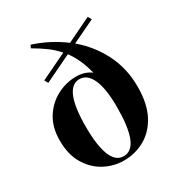

<svg xmlns="http://www.w3.org/2000/svg" viewBox="-179 -854 910 984"><g transform="rotate(-30 276.0 -362.0)"><path d="M267 15Q209 15 155.5 -13Q102 -41 67.5 -97.5Q33 -154 33 -238Q33 -316 67 -370Q101 -424 155 -452.5Q209 -481 270 -481Q319 -481 356 -454Q334 -543 290 -601L130 -524L118 -545L274 -620Q249 -649 216 -673.5Q183 -698 141 -722L149 -739Q250 -706 329 -646L474 -716L486 -695L350 -630Q427 -565 472 -476Q517 -387 517 -279Q517 -180 483.5 -115Q450 -50 393 -17.5Q336 15 267 15ZM277 -5Q327 -5 350 -65Q373 -125 373 -241Q373 -349 348 -405Q323 -461 277 -461Q184 -461 184 -232Q184 -121 207.5 -63Q231 -5 277 -5Z"/></g></svg>

Font: DM Serif Display
Style: Regular
Weight: 400
Designer: Colophon Foundry, Frank Grießhammer
Foundry: Colophon Foundry
Version: Version 5.200; ttfautohint (v1.8.3)